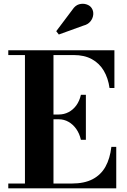

<svg xmlns="http://www.w3.org/2000/svg" viewBox="-20 -1023 690 1043"><path d="M25 0V-26H115.5V-724H25V-750H601.5V-545H575Q567.5 -598.5 543.8 -638.8Q520 -679 479.2 -701.5Q438.5 -724 380 -724H270.5V-26H370Q438 -26 483 -49.5Q528 -73 552.8 -117.2Q577.5 -161.5 585 -225H611.5V0ZM419.5 -263.5Q412 -297 394.5 -322Q377 -347 352.5 -361Q328 -375 299.5 -375H252V-401H299.5Q328 -401 352.5 -413.8Q377 -426.5 394.5 -450.5Q412 -474.5 419.5 -508H446.5V-263.5ZM299.5 -835.5 285.5 -853.5 373.5 -970.5Q389 -994 410 -999.8Q431 -1005.5 450 -999.2Q469 -993 478 -979Q488.5 -963 486.5 -943Q484.5 -923 471 -906.5Q457.5 -890 433.5 -884Z"/></svg>

Font: Bodoni Moda 9pt
Style: Bold
Weight: 700
Designer: Owen Earl
Foundry: indestructible type
Version: Version 2.005